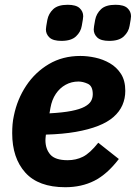

<svg xmlns="http://www.w3.org/2000/svg" viewBox="-20 -771 568 803"><path d="M253 12Q141 12 86 -49Q31 -110 31 -214Q31 -233 32.5 -251Q34 -269 38 -287Q52 -356 89.5 -412.5Q127 -469 184.5 -503Q242 -537 316 -537Q346 -537 378.5 -530Q411 -523 439.5 -506.5Q468 -490 486 -462Q504 -434 504 -391Q504 -359 492 -331.5Q480 -304 455 -282Q430 -260 390.5 -244.5Q351 -229 297 -219.5Q243 -210 172 -208Q171 -199 170.5 -194Q170 -189 170 -185Q170 -148 190.5 -124.5Q211 -101 263 -101Q298 -101 327 -115.5Q356 -130 391 -174L477 -106Q428 -42 374.5 -15Q321 12 253 12ZM308 -430Q279 -430 254.5 -416.5Q230 -403 213.5 -378.5Q197 -354 191 -320L187 -297Q243 -300 278.5 -307Q314 -314 333.5 -324.5Q353 -335 360.5 -348Q368 -361 368 -377Q368 -411 347.5 -420.5Q327 -430 308 -430ZM237 -600Q202 -600 187 -614Q172 -628 172 -648Q172 -653 173.5 -662Q175 -671 178 -688Q183 -714 202.5 -732.5Q222 -751 263 -751Q298 -751 313 -737Q328 -723 328 -703Q328 -698 326.5 -689Q325 -680 322 -663Q318 -638 298 -619Q278 -600 237 -600ZM437 -600Q402 -600 387 -614Q372 -628 372 -648Q372 -653 373.5 -662Q375 -671 378 -688Q383 -714 402.5 -732.5Q422 -751 463 -751Q498 -751 513 -737Q528 -723 528 -703Q528 -698 526.5 -689Q525 -680 522 -663Q518 -638 498 -619Q478 -600 437 -600Z"/></svg>

Font: IBM Plex Sans
Style: Italic
Weight: 400
Italic angle: -11.31°
Designer: Mike Abbink, Paul van der Laan, Pieter van Rosmalen
Foundry: Bold Monday
Version: Version 3.201